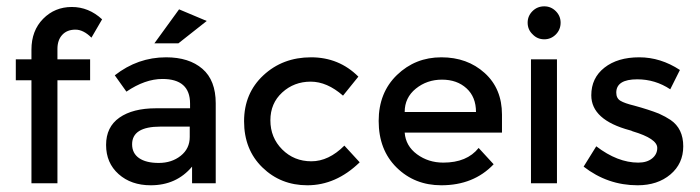

<svg xmlns="http://www.w3.org/2000/svg" viewBox="-20 -567 2167 594"><path d="M157.7 -383.5H258.8V-318.6H157.7V0H77.3V-318.6H28.9V-383.5H77.3V-413.4Q77.3 -472.2 113.4 -508.8Q149.5 -545.4 202.1 -545.4Q254.6 -545.4 295.9 -507.2L262.9 -450.5Q238.1 -475.3 213.4 -475.3Q187.6 -475.3 172.7 -459.3Q157.7 -443.3 157.7 -415.5Z M647.4 0H574.2V-51.5Q525.8 6.2 446.4 6.2Q385.6 6.2 346.9 -28.4Q308.2 -62.9 308.2 -118.6Q308.2 -174.2 349.5 -203.1Q390.7 -232 462.9 -232H568V-246.4Q568 -322.7 482.5 -322.7Q428.9 -322.7 371.1 -283.5L335.1 -334Q406.2 -389.7 493.8 -389.7Q564.9 -389.7 606.2 -354.1Q647.4 -318.6 647.4 -247.4ZM567 -175.3H476.3Q388.7 -175.3 388.7 -120.6Q388.7 -92.8 410.3 -77.8Q432 -62.9 471.1 -62.9Q511.3 -62.9 539.2 -85.1Q567 -107.2 567 -143.3ZM532 -433H457.7L534 -538.1L619.6 -502.1Z M735.1 -191.8Q735.1 -278.4 794.8 -334Q854.6 -389.7 942.3 -389.7Q1028.9 -389.7 1088.7 -329.9L1041.2 -271.1Q991.8 -314.4 941.2 -314.4Q889.7 -314.4 853.1 -280.9Q816.5 -247.4 816.5 -194.8Q816.5 -141.2 853.1 -104.6Q889.7 -68 943.3 -68Q996.9 -68 1045.4 -116.5L1092.8 -64.9Q1019.6 6.2 930.9 6.2Q848.5 6.2 791.8 -49Q735.1 -104.1 735.1 -191.8Z M1533 -156.7H1232Q1235.1 -115.5 1270.1 -89.7Q1305.2 -63.9 1351.5 -63.9Q1424.7 -63.9 1460.8 -109.3L1507.2 -58.8Q1445.4 6.2 1345.4 6.2Q1262.9 6.2 1207.2 -48.5Q1151.5 -103.1 1151.5 -192.8Q1151.5 -280.4 1208.2 -335.1Q1264.9 -389.7 1345.4 -389.7Q1425.8 -389.7 1479.4 -341.2Q1533 -292.8 1533 -212.4ZM1452.6 -220.6Q1452.6 -267 1423.2 -293.8Q1393.8 -320.6 1347.4 -320.6Q1301 -320.6 1266.5 -292.8Q1232 -264.9 1232 -220.6Z M1703.1 0H1622.7V-383.5H1703.1ZM1612.4 -496.9Q1612.4 -517.5 1627.3 -532.5Q1642.3 -547.4 1663.9 -547.4Q1684.5 -547.4 1699.5 -532.5Q1714.4 -517.5 1714.4 -496.9Q1714.4 -475.3 1699.5 -460.3Q1684.5 -445.4 1663.9 -445.4Q1642.3 -445.4 1627.8 -460.8Q1612.4 -475.3 1612.4 -496.9Z M1952.6 6.2Q1859.8 6.2 1785.6 -51.5L1824.7 -114.4Q1890.7 -63.9 1954.6 -63.9Q1981.4 -63.9 1997.4 -76.8Q2013.4 -89.7 2013.4 -109.3Q2013.4 -138.1 1937.1 -160.8Q1935.1 -161.9 1932.5 -162.9Q1929.9 -163.9 1928.9 -163.9Q1809.3 -195.9 1809.3 -272.2Q1809.3 -325.8 1850 -357.7Q1890.7 -389.7 1957.7 -389.7Q2023.7 -389.7 2083.5 -350.5L2053.6 -290.7Q2007.2 -321.6 1951.5 -321.6Q1886.6 -321.6 1886.6 -280.4Q1886.6 -262.9 1899.5 -255.2Q1912.4 -247.4 1942.3 -240.2Q1987.6 -227.8 2018.6 -215.5Q2039.2 -206.2 2054.6 -195.9Q2093.8 -169.1 2093.8 -114.4Q2093.8 -60.8 2054.1 -27.3Q2014.4 6.2 1952.6 6.2Z"/></svg>

Font: NATS
Style: Regular
Weight: 400
Designer: Purushoth Kumar Guthula
Foundry: Silicon Andhra, USA.
Version: Version 1.0.4; ttfautohint (v1.2.25-373a) -l 7 -r 28 -G 50 -